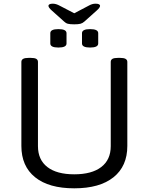

<svg xmlns="http://www.w3.org/2000/svg" viewBox="-20 -1016 806 1042"><path d="M383 6Q245 6 170.5 -54Q96 -114 96 -224V-680Q96 -691 105.5 -696.5Q115 -702 137 -702H145Q168 -702 177 -696.5Q186 -691 186 -680V-223Q186 -149 237 -109.5Q288 -70 383 -70Q478 -70 529.5 -109.5Q581 -149 581 -223V-680Q581 -691 590 -696.5Q599 -702 622 -702H630Q652 -702 661.5 -696.5Q671 -691 671 -680V-224Q671 -114 596 -54Q521 6 383 6ZM469 -758Q425 -758 425 -780V-836Q425 -858 469 -858Q513 -858 513 -836V-780Q513 -758 469 -758ZM297 -758Q253 -758 253 -780V-836Q253 -858 297 -858Q341 -858 341 -836V-780Q341 -758 297 -758ZM498 -996Q523 -996 523 -984Q523 -975 505 -959L438 -899Q428 -890 416.5 -887Q405 -884 383 -884Q360 -884 348.5 -887Q337 -890 328 -899L261 -959Q243 -975 243 -984Q243 -996 267 -996Q284 -996 304 -985L383 -944L461 -985Q480 -996 498 -996Z"/></svg>

Font: Asap Semi Expanded
Style: Regular
Weight: 400
Width: 6
Designer: Pablo Cosgaya
Foundry: Omnibus-Type
Version: Version 3.001; ttfautohint (v1.8.4.7-5d5b)